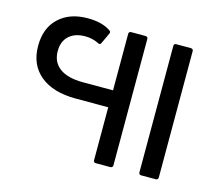

<svg xmlns="http://www.w3.org/2000/svg" viewBox="-85 -674 908 785"><g transform="rotate(15 369.0 -282.0)"><path d="M441 -555Q452 -555 452 -545V-11Q452 0 441 0H380Q370 0 370 -11V-234H232Q136 -234 82 -278.5Q28 -323 28 -403Q28 -478 73.5 -521Q119 -564 196 -564Q257 -564 293 -539Q301 -534 296 -525L275 -480Q271 -471 261 -477Q235 -490 205 -490Q161 -490 136 -467Q111 -444 111 -403Q111 -356 145 -331Q179 -306 243 -306H371V-545Q371 -555 382 -555ZM633 -555Q644 -555 644 -545V-11Q644 0 633 0H572Q562 0 562 -11V-545Q562 -555 572 -555Z"/></g></svg>

Font: LINE Seed Sans TH
Style: Regular
Weight: 400
Designer: Dalton Maag Ltd | Thai characters by Cadson Demak Co.,Ltd.
Foundry: Dalton Maag Ltd
Version: Version 1.002